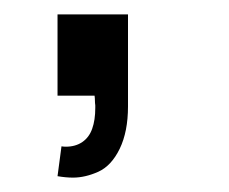

<svg xmlns="http://www.w3.org/2000/svg" viewBox="-20 -133 318 267"><path d="M65.5 70.5Q68.5 71 71.5 71Q85 71 94.5 64.5Q104 58 108.2 46Q112.5 34 112.5 17Q112.5 15.5 112.5 13.5Q112 10 112 6.8Q112 3.5 111.5 0H60V-113H158V15Q158 50 146.5 73.8Q135 97.5 116.8 105.8Q98.5 114 81.5 114Q71.5 114 60 112Z"/></svg>

Font: Vela Sans Med
Style: Regular
Weight: 500
Designer: Principal design: Mikhail Sharanda - project Manrope.
Design modification: Ravid Balaliev
Foundry: Mikhail Sharanda
Version: Version 1.001